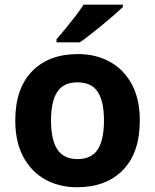

<svg xmlns="http://www.w3.org/2000/svg" viewBox="-20 -786 659 816"><path d="M574.2 -273.9Q574.2 -137.2 502.7 -63.7Q431.2 9.8 308.1 9.8Q231.4 9.8 172.1 -23.2Q112.8 -56.2 78.9 -119.6Q44.9 -183.1 44.9 -273.9Q44.9 -409.7 116.2 -482.9Q187.5 -556.2 311 -556.2Q387.7 -556.2 447 -523.4Q506.3 -490.7 540.3 -427.7Q574.2 -364.7 574.2 -273.9ZM196.8 -273.9Q196.8 -192.9 223.4 -151.4Q250 -109.9 310.1 -109.9Q369.6 -109.9 395.8 -151.4Q421.9 -192.9 421.9 -273.9Q421.9 -355 395.5 -395.5Q369.1 -436 309.1 -436Q250 -436 223.4 -395.5Q196.8 -355 196.8 -273.9ZM502 -766.1V-755.9Q487.8 -742.2 464.8 -722.2Q441.9 -702.1 415.5 -680.4Q389.2 -658.7 363.8 -638.9Q338.4 -619.1 319.3 -606H220.2V-619.1Q236.3 -637.7 257.6 -663.3Q278.8 -689 299.8 -716.3Q320.8 -743.7 335 -766.1Z"/></svg>

Font: Open Sans
Style: Bold
Weight: 700
Designer: Monotype Design Team
Foundry: Monotype Imaging Inc.
Version: Version 3.000; ttfautohint (v1.8.4)